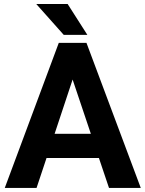

<svg xmlns="http://www.w3.org/2000/svg" viewBox="-20 -921 713 941"><path d="M464.8 -146.5H208L159.2 0H3.4L268.1 -710.9H403.8L669.9 0H514.2ZM247.6 -265.1H425.3L335.9 -531.2ZM408.2 -750H292.5L157.7 -901.4H311.5Z"/></svg>

Font: SteelSelectRoboto
Style: Roboto-Bold
Weight: 700
Designer: Google
Version: Version 2.137; 2017